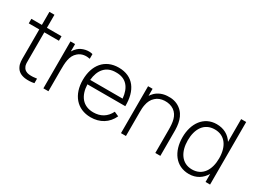

<svg xmlns="http://www.w3.org/2000/svg" viewBox="-48 -1364 2646 1993"><g transform="rotate(30 1275.0 -367.0)"><path d="M196.9 -508.3H371.9V-562.5H196.9V-718.8H136.5V-562.5H10.4V-508.3H136.5V-194.8C136.5 -142.7 134.4 -104.2 154.2 -65.6C175 -22.9 212.5 -2.1 261.5 5.2C295.8 9.4 336.5 8.3 371.9 0V-54.2C342.7 -49 308.3 -46.9 278.1 -50C247.9 -53.1 219.8 -68.8 208.3 -95.8C193.8 -120.8 196.9 -149 196.9 -196.9Z M574 -522.9C557.3 -507.3 544.8 -491.7 534.4 -474V-562.5H479.2V0H539.6V-244.8C539.6 -341.7 541.7 -425 602.1 -476C644.8 -513.5 697.9 -515.6 742.7 -506.3V-562.5C693.8 -577.1 618.8 -564.6 574 -522.9Z M854.2 -264.6H1308.3C1311.5 -451 1227.1 -578.1 1051 -578.1C885.4 -578.1 789.6 -458.3 789.6 -280.2C789.6 -107.3 885.4 15.6 1053.1 15.6C1162.5 15.6 1252.1 -37.5 1296.9 -136.5L1242.7 -160.4C1204.2 -82.3 1138.5 -42.7 1051 -42.7C926 -42.7 859.4 -129.2 854.2 -264.6ZM1051 -520.8C1172.9 -522.9 1233.3 -443.8 1244.8 -318.8H856.3C866.7 -439.6 930.2 -522.9 1051 -520.8Z M1787.5 -535.4C1742.7 -568.8 1687.5 -579.2 1635.4 -575C1585.4 -572.9 1533.3 -554.2 1495.8 -517.7C1483.3 -505.2 1472.9 -491.7 1463.5 -478.1V-562.5H1409.4V0H1468.8V-286.5C1468.8 -317.7 1469.8 -346.9 1476 -375C1483.3 -414.6 1501 -452.1 1530.2 -477.1C1557.3 -503.1 1594.8 -515.6 1634.4 -517.7C1676 -519.8 1715.6 -510.4 1747.9 -488.5C1811.5 -442.7 1820.8 -366.7 1820.8 -272.9V0H1881.2V-274C1883.3 -377.1 1868.8 -476 1787.5 -535.4Z M2416.7 -750V-477.1C2376 -540.6 2311.5 -578.1 2225 -578.1C2071.9 -578.1 1983.3 -449 1983.3 -282.3C1983.3 -113.5 2071.9 15.6 2230.2 15.6C2317.7 15.6 2383.3 -28.1 2422.9 -96.9V0H2477.1V-750ZM2234.4 -41.7C2110.4 -41.7 2046.9 -145.8 2046.9 -282.3C2046.9 -417.7 2107.3 -520.8 2235.4 -520.8C2359.4 -520.8 2422.9 -421.9 2422.9 -282.3C2422.9 -144.8 2360.4 -41.7 2234.4 -41.7Z"/></g></svg>

Font: Manrope3 Light
Style: Regular
Weight: 300
Designer: Mikhail Sharanda
Foundry: Mikhail Sharanda
Version: Version 3.000;PS 003.000;hotconv 1.0.88;makeotf.lib2.5.64775